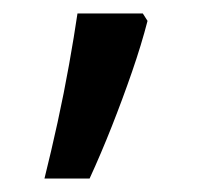

<svg xmlns="http://www.w3.org/2000/svg" viewBox="-20 -136 308 285"><path d="M46 129Q56 89 65.5 45.5Q75 2 82.5 -40Q90 -82 95 -116H192L199 -105Q190 -70 176 -29.5Q162 11 146 51.5Q130 92 113 129Z"/></svg>

Font: lhindi15
Style: Regular
Weight: 400
Designer: Jelle Bosma - Monotype Design Team
Foundry: Monotype Imaging Inc.
Version: Version 2.006